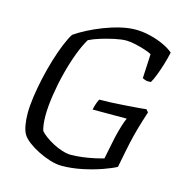

<svg xmlns="http://www.w3.org/2000/svg" viewBox="-106 -818 879 917"><g transform="rotate(15 333.0 -360.0)"><path d="M279 0Q252 0 221.5 -9.5Q191 -19 162 -33.5Q133 -48 110.5 -65Q88 -82 78 -98Q68 -114 63 -141.5Q58 -169 58 -201Q58 -237 64.5 -283Q71 -329 82 -378.5Q93 -428 107 -474Q121 -520 136.5 -558Q152 -596 166 -617Q190 -634 224.5 -652Q259 -670 299 -685.5Q339 -701 379 -710.5Q419 -720 454 -720Q489 -720 526 -711Q563 -702 594 -687.5Q625 -673 643 -657Q637 -629 627.5 -597.5Q618 -566 607.5 -539Q597 -512 588 -497Q572 -495 561 -498.5Q550 -502 546 -505L552 -625Q540 -632 516.5 -639.5Q493 -647 467.5 -652.5Q442 -658 424 -658Q401 -658 368 -651Q335 -644 302 -634Q269 -624 245 -612Q226 -581 207.5 -532Q189 -483 174.5 -426Q160 -369 151.5 -312.5Q143 -256 143 -211Q143 -188 145.5 -169Q148 -150 152 -138Q161 -127 178.5 -114Q196 -101 218.5 -89Q241 -77 265 -69.5Q289 -62 308 -62Q335 -62 365.5 -66Q396 -70 423.5 -76Q451 -82 468 -87L490 -195Q498 -230 507 -258.5Q516 -287 522 -298H353Q357 -317 362.5 -332Q368 -347 372 -352Q395 -352 424 -353Q453 -354 485 -356.5Q517 -359 547.5 -361Q578 -363 601 -366L612 -353Q606 -334 596.5 -304Q587 -274 576.5 -233.5Q566 -193 556 -142L541 -65Q520 -53 476.5 -37.5Q433 -22 381 -11Q329 0 279 0Z"/></g></svg>

Font: Texturina Medium 12pt ExtraLight
Style: Italic
Weight: 250
Italic angle: -11°
Version: Version 1.002